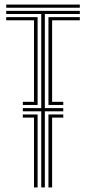

<svg xmlns="http://www.w3.org/2000/svg" viewBox="-20 -820 376 840"><path d="M7.2 -786.2V-800H329.2V-786.2ZM7.2 -758.8V-772.5H329.2V-758.8H176.2V-347H256.8V-333H176.2V0H160.5V-333H79.8V-347H160.5V-758.8ZM79.8 -360.8V-374.5H128.8V-731.2H7.2V-745H144.5V-360.8ZM192 -360.8V-745H329.2V-731.2H208V-374.5H256.8V-360.8ZM128.8 0V-305.5H79.8V-319.2H144.5V0ZM192 0V-319.2H256.8V-305.5H208V0Z"/></svg>

Font: Big Shoulders Inline Text
Style: Regular
Weight: 400
Designer: Patric King
Foundry: XO Type Co
Version: Version 1.000